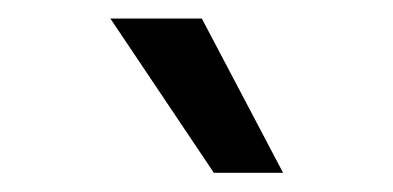

<svg xmlns="http://www.w3.org/2000/svg" viewBox="-20 -795 416 203"><path d="M206.1 -612.3 96.7 -775.4H193.4L279.3 -612.3Z"/></svg>

Font: Inter Display V
Style: Regular
Weight: 400
Designer: Rasmus Andersson
Foundry: rsms
Version: Version 3.015;git-src